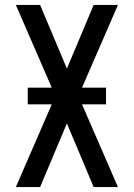

<svg xmlns="http://www.w3.org/2000/svg" viewBox="-20 -755 540 775"><path d="M44 0 189 -334H92V-401H189L44 -735H142L250 -478L358 -735H456L311 -401H408V-334H311L456 0H358L250 -257L142 0Z"/></svg>

Font: Iosevka SS18 Medium
Style: Regular
Weight: 500
Monospace: yes
Designer: Belleve Invis
Foundry: Belleve Invis
Version: Version 25.1.1; ttfautohint (v1.8.4)